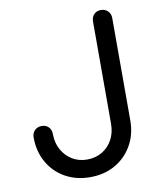

<svg xmlns="http://www.w3.org/2000/svg" viewBox="-87 -852 796 933"><g transform="rotate(-10 311.0 -385.5)"><path d="M283 10Q214 10 160 -20.5Q106 -51 75.5 -105Q45 -159 45 -228Q45 -249 58.5 -262.5Q72 -276 93 -276Q114 -276 127 -262.5Q140 -249 140 -228Q140 -184 159 -150Q178 -116 210 -96.5Q242 -77 283 -77Q325 -77 357.5 -96.5Q390 -116 408.5 -150Q427 -184 427 -228V-733Q427 -754 440 -767.5Q453 -781 474 -781Q495 -781 508.5 -767.5Q522 -754 522 -733V-228Q522 -159 491 -105Q460 -51 406.5 -20.5Q353 10 283 10Z"/></g></svg>

Font: Comfortaa SemiBold
Style: Regular
Weight: 600
Designer: Johan Aakerlund
Foundry: Johan Aakerlund
Version: Version 3.104; ttfautohint (v1.8.1.43-b0c9)